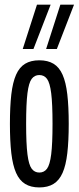

<svg xmlns="http://www.w3.org/2000/svg" viewBox="-20 -810 344 840"><path d="M23.4 -268.1Q23.4 -343.7 29.5 -396.9Q35.7 -450 50.3 -483Q64.9 -516 89.9 -531.1Q114.9 -546.2 152 -546.2Q189.2 -546.2 214.2 -531.1Q239.2 -516 253.8 -483Q268.4 -450 274.5 -396.9Q280.7 -343.7 280.7 -268.1Q280.7 -193.2 274.5 -140Q268.4 -86.8 253.8 -53.8Q239.2 -20.8 214.2 -5.4Q189.2 10 152 10Q114.9 10 89.9 -5.4Q64.9 -20.8 50.3 -53.8Q35.7 -86.8 29.5 -140Q23.4 -193.2 23.4 -268.1ZM94.3 -268.1Q94.3 -181 100.1 -134.9Q105.9 -88.8 118.6 -72Q131.2 -55.1 152 -55.1Q173.2 -55.1 185.7 -72Q198.2 -88.8 204 -134.9Q209.8 -181 209.8 -268.1Q209.8 -356.2 204 -402.1Q198.2 -448 185.7 -464.9Q173.2 -481.7 152 -481.7Q131.2 -481.7 118.6 -464.9Q105.9 -448 100.1 -402.1Q94.3 -356.2 94.3 -268.1ZM181.8 -595.7 244.1 -789.7H303.9L228.7 -595.7ZM79.5 -595.7 141.8 -789.7H201.6L126.4 -595.7Z"/></svg>

Font: Georama ExtraCondensed Thin
Style: Regular
Weight: 100
Width: 2
Designer: Jean-Baptiste Levee
Foundry: Production Type
Version: Version 1.001